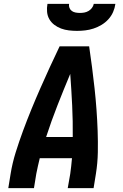

<svg xmlns="http://www.w3.org/2000/svg" viewBox="-20 -975 640 995"><path d="M23 0 35 -74Q44 -130 61.5 -186Q79 -242 99.5 -297.5Q120 -353 142.5 -408Q165 -463 189 -517.5Q213 -572 238 -626.5Q263 -681 289 -735H442Q450 -681 457 -626.5Q464 -572 470 -517.5Q476 -463 480 -408Q484 -353 486 -297.5Q488 -242 487 -186Q486 -130 477 -74L465 0H331L344 -74Q347 -94 349 -114Q351 -134 353 -155H186Q181 -135 176.5 -114.5Q172 -94 168 -74L156 0ZM357 -265Q358 -347 354 -429Q350 -511 344 -592Q310 -511 278 -429.5Q246 -348 219 -265ZM379 -815Q358 -815 337 -817.5Q316 -820 297 -827Q278 -834 262 -846Q246 -858 236 -875Q226 -892 224 -913Q222 -934 226 -955H338Q336 -944 340 -934Q344 -924 352.5 -918Q361 -912 372 -910Q383 -908 394 -908Q406 -908 417 -910Q428 -912 438.5 -918Q449 -924 456.5 -934Q464 -944 466 -955H578Q575 -933 566 -912.5Q557 -892 541.5 -875Q526 -858 506 -846Q486 -834 464.5 -827Q443 -820 421.5 -817.5Q400 -815 379 -815Z"/></svg>

Font: Iosevka Curly XBdEx
Style: Italic
Weight: 800
Width: 7
Italic angle: -9°
Monospace: yes
Designer: Belleve Invis
Foundry: Belleve Invis
Version: Version 11.1.0; ttfautohint (v1.8.3)